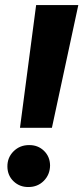

<svg xmlns="http://www.w3.org/2000/svg" viewBox="-20 -731 330 760"><path d="M290 -710.9 185.5 -225.1H59.1L123 -710.9ZM9.3 -71.3Q8.8 -107.4 33.7 -132.1Q58.6 -156.7 94.7 -156.7Q129.9 -157.2 153.8 -134.3Q177.7 -111.3 178.2 -76.2Q177.7 -39.6 153.3 -15.1Q128.9 9.3 92.8 9.3Q58.1 9.8 33.9 -13.2Q9.8 -36.1 9.3 -71.3Z"/></svg>

Font: Roboto Condensed Black
Style: Italic
Weight: 900
Italic angle: -12°
Designer: Christian Robertson
Foundry: Google
Version: Version 3.008; 2023